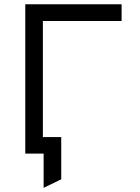

<svg xmlns="http://www.w3.org/2000/svg" viewBox="-20 -720 656 900"><path d="M184.5 160.5V0H134.5V-77.5H267V120.5ZM98.5 0V-700H550V-621.5H181V0Z"/></svg>

Font: Overpass Mono
Style: Regular
Weight: 400
Designer: Delve Withrington, Dave Bailey
Foundry: Delve Fonts LLC
Version: Version 4.000